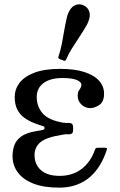

<svg xmlns="http://www.w3.org/2000/svg" viewBox="-20 -851 550 881"><path d="M253.5 -44Q198 -44 168.2 -70Q138.5 -96 138.5 -140Q138.5 -175.5 165.5 -198.5Q192.5 -221.5 270.5 -233.5Q282 -235.5 292.2 -234.8Q302.5 -234 309 -237.8Q315.5 -241.5 315.5 -256V-265Q315.5 -280 309 -283.8Q302.5 -287.5 292.2 -287Q282 -286.5 270.5 -288Q202.5 -299.5 175.5 -331Q148.5 -362.5 148.5 -406Q148.5 -446.5 179.8 -469.8Q211 -493 266.5 -493L256.5 -535Q183.5 -535 137.2 -517.2Q91 -499.5 69.2 -470.2Q47.5 -441 47.5 -406Q47.5 -372 59.2 -348.8Q71 -325.5 92 -310.2Q113 -295 141.5 -284.5Q171 -273.5 177.8 -272.2Q184.5 -271 184.5 -262.5Q184.5 -256.5 172.8 -254Q161 -251.5 144.5 -249Q100 -241.5 77 -224.5Q54 -207.5 45.8 -184.2Q37.5 -161 37.5 -135Q37.5 -92.5 61.8 -59.8Q86 -27 133.5 -8.5Q181 10 251.5 10ZM457.5 -421Q457.5 -454.5 434.8 -480.2Q412 -506 367.2 -520.5Q322.5 -535 256.5 -535L266.5 -493Q311 -493 332.2 -484Q353.5 -475 353.5 -462Q353.5 -453 349.2 -447Q345 -441 340.8 -433.5Q336.5 -426 336.5 -413Q336.5 -394.5 345.2 -381.5Q354 -368.5 367 -361.8Q380 -355 393.5 -355Q415.5 -355 436.5 -370Q457.5 -385 457.5 -421ZM253.5 -44 251.5 10Q295.5 10 330.8 -2.8Q366 -15.5 392.8 -38.8Q419.5 -62 438.8 -94Q458 -126 470 -164Q472 -169.5 470.2 -171.2Q468.5 -173 460.5 -173H429.5Q422.5 -173 420 -170.8Q417.5 -168.5 415.5 -163.5Q396 -107.5 354.5 -75.8Q313 -44 253.5 -44ZM378 -736Q380.5 -740.5 382.2 -744.5Q384 -748.5 385.5 -752.5Q396.5 -779.5 389 -799.5Q381.5 -819.5 361.5 -827.5Q341 -835.5 322.2 -826Q303.5 -816.5 292.5 -789Q291 -785 289.5 -781.2Q288 -777.5 287 -772Q279 -737.5 274 -707Q269 -676.5 263.5 -648.5Q258 -620.5 249 -594Q247 -588.5 247.8 -585.2Q248.5 -582 255 -579.5L269 -574Q274.5 -571.5 277.8 -572Q281 -572.5 283.5 -578Q294.5 -604 309.8 -628.2Q325 -652.5 342.5 -678.8Q360 -705 378 -736Z"/></svg>

Font: Besley
Style: Regular
Weight: 400
Designer: Owen Earl
Foundry: indestructible type*
Version: Version 4.000